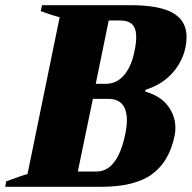

<svg xmlns="http://www.w3.org/2000/svg" viewBox="-53 -720 739 740"><path d="M-29 -21Q35 -45 53 -49L177 -654Q156 -658 104 -677L109 -700H448Q563 -700 614.5 -669.5Q666 -639 666 -578Q666 -557 662 -538Q650 -481 610.5 -437.5Q571 -394 508 -374L507 -367Q566 -350 594.5 -311.5Q623 -273 623 -227Q623 -212 620 -197Q600 -98 533.5 -49Q467 0 336 0H-33ZM356 -397Q397 -397 426 -431.5Q455 -466 466 -526Q472 -555 472 -577Q472 -610 457 -625.5Q442 -641 410 -641H366L316 -397ZM319 -59Q400 -59 430 -204Q436 -234 436 -256Q436 -339 364 -339H305L247 -59Z"/></svg>

Font: Trirong Black
Style: Italic
Weight: 900
Italic angle: -12°
Designer: Katatrad Team
Foundry: CadsonDemak
Version: Version 1.001